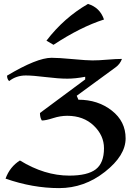

<svg xmlns="http://www.w3.org/2000/svg" viewBox="-20 -969 709 997"><path d="M287.1 7.8Q149.4 7.8 8.8 -41.5Q31.2 -103 83.5 -135.7Q211.4 -57.1 339.8 -57.1Q434.6 -57.1 477.3 -89.8Q520 -122.6 520 -199.2Q520 -265.6 466.8 -316.7Q413.6 -367.7 329.1 -367.7Q293 -367.7 255.4 -355.5Q217.8 -343.3 197.3 -343.3Q187.5 -357.9 187.5 -382.3L422.4 -556.6V-570.3Q371.1 -560.5 330.1 -560.5Q284.2 -560.5 217.3 -568.8Q150.4 -577.1 113.8 -577.1Q64.5 -577.1 27.3 -547.9Q16.6 -558.6 16.6 -576.2Q171.9 -668.9 247.6 -668.9Q284.7 -668.9 357.2 -662.1Q429.7 -655.3 460 -655.3Q492.2 -655.3 537.6 -659.2Q583 -663.1 613.3 -663.1Q603.5 -636.2 580.6 -619.6L378.4 -471.7L387.2 -451.2Q488.3 -451.2 560.3 -395Q632.3 -338.9 632.3 -250.5Q632.3 -161.1 524.9 -76.7Q417.5 7.8 287.1 7.8ZM257.8 -736.3 221.2 -757.8Q312 -876.5 437 -948.7Q499 -929.7 520 -867.7Q397.9 -828.6 257.8 -736.3Z"/></svg>

Font: Balgruf
Style: Regular
Weight: 500
Designer: Paul James MIller
Foundry: High-Logic / Made with FontCreator
Version: Version 1.201;March 28, 2021;FontCreator 13.0.0.2683 64-bit